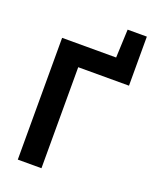

<svg xmlns="http://www.w3.org/2000/svg" viewBox="-159 -964 842 1052"><g transform="rotate(20 261.5 -437.5)"><path d="M77 -710H392L399 -875H511V-589H215V0H77Z"/></g></svg>

Font: Oxford Sans
Style: Bold
Weight: 700
Designer: Matt McInerney, Pablo Impallari, Rodrigo Fuenzalida
Foundry: Matt McInerney, Pablo Impallari, Rodrigo Fuenzalida
Version: Version 3.000g; ttfautohint (v1.5) -l 8 -r 28 -G 28 -x 14 -D